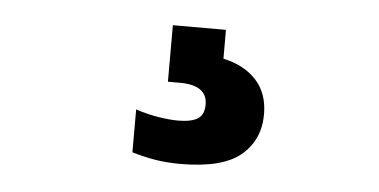

<svg xmlns="http://www.w3.org/2000/svg" viewBox="-31 -57 662 335"><g transform="rotate(5 300.0 110.0)"><path d="M294 230Q269.5 230 249 226.5Q228.5 223 209 217V142Q228.5 148.5 248.8 151.8Q269 155 283 155Q306.5 155 317.8 148Q329 141 329 123Q329 89 281 89H260V-10H353V40.5Q390 48.5 411 71.5Q432 94.5 432 131Q432 176 399.8 203Q367.5 230 294 230Z"/></g></svg>

Font: Encode Sans Condensed Condensed Black
Style: Regular
Weight: 900
Width: 3
Designer: Multiple Designers
Foundry: Impallari Type
Version: Version 3.000; ttfautohint (v1.8.3) -l 8 -r 50 -G 200 -x 14 